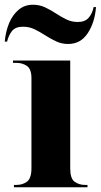

<svg xmlns="http://www.w3.org/2000/svg" viewBox="-46 -792 426 812"><path d="M13 0V-10H24Q50 -10 68.5 -24Q87 -38 87 -81V-461Q87 -500 68 -513Q49 -526 25 -526H9V-536H251V-79Q251 -37 269.5 -23.5Q288 -10 313 -10H324V0ZM242 -606Q215 -606 191.5 -617Q168 -628 145.5 -642.5Q123 -657 100.5 -668Q78 -679 51 -679Q19 -679 4.5 -660.5Q-10 -642 -16 -616H-26Q-22 -659 -7.5 -694Q7 -729 32.5 -750.5Q58 -772 93 -772Q121 -772 144.5 -761Q168 -750 190 -735.5Q212 -721 234.5 -710Q257 -699 283 -699Q314 -699 329.5 -717.5Q345 -736 350 -762H360Q355 -697 325 -651.5Q295 -606 242 -606Z"/></svg>

Font: Noto Serif Display SemiCondensed ExtraBold
Style: Regular
Weight: 800
Width: 4
Designer: Monotype Design Team
Foundry: Monotype Imaging Inc.
Version: Version 2.009